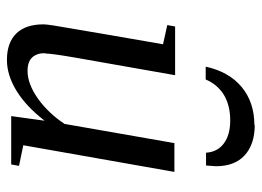

<svg xmlns="http://www.w3.org/2000/svg" viewBox="-118 -604 737 540"><g transform="rotate(90 250.0 -334.5)"><path d="M131 -94 130 -93Q130 -70 142 -57Q154 -44 180 -44Q217 -44 259 -74Q299 -103 329 -148L383 -457H464L389 -32L447 -20L443 2H307L320 -92Q280 -40 236 -13Q192 14 149 14Q100 14 74 -13Q49 -39 49 -89Q49 -96 52 -116Q53 -121 58.5 -154.5Q64 -188 77.5 -266.5Q91 -345 105 -425L51 -437L55 -459H192L142 -175Q131 -111 131 -94ZM333 -682 331 -683Q387 -683 418 -654Q448 -626 448 -574L446 -546H410Q408 -578 384 -596Q360 -614 319 -614Q277 -614 247 -596Q218 -578 204 -545H168Q182 -610 225 -646Q268 -682 333 -682Z"/></g></svg>

Font: Libra Serif Modern
Style: Italic
Weight: 400
Italic angle: -12°
Designer: Stefan Peev, Context Ltd
Foundry: Stefan Peev, Context Ltd
Version: Version 1.000